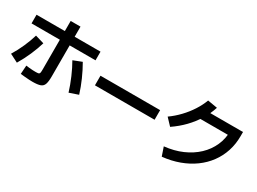

<svg xmlns="http://www.w3.org/2000/svg" viewBox="-42 -1536 3085 2303"><g transform="rotate(30 1500.0 -385.0)"><path d="M415 44Q395 44 366.5 42.5Q338 41 307 38Q276 35 248 32L256 -87Q279 -84 303 -81.5Q327 -79 348.5 -78Q370 -77 385 -77Q416 -77 429 -80Q442 -83 445.5 -97Q449 -111 449 -143V-817H585V-127Q585 -56 572 -19Q559 18 522.5 31Q486 44 415 44ZM26 -119Q74 -197 113.5 -286Q153 -375 177 -457L299 -421Q274 -336 233 -242Q192 -148 140 -61ZM857 -59Q829 -151 787.5 -247Q746 -343 702 -419L820 -465Q868 -382 910 -287Q952 -192 980 -101ZM57 -557V-677H943V-557Z M1087 -294V-427H1913V-294Z M2168 -73Q2303 -87 2413 -135Q2523 -183 2602.5 -258Q2682 -333 2725 -430Q2768 -527 2768 -640L2825 -577H2340V-697H2905V-640Q2905 -529 2873 -431Q2841 -333 2780.5 -251Q2720 -169 2634.5 -107Q2549 -45 2441.5 -5.5Q2334 34 2209 47ZM2030 -405Q2102 -456 2165.5 -522.5Q2229 -589 2277.5 -664Q2326 -739 2354 -815L2489 -792Q2459 -698 2406.5 -612Q2354 -526 2281.5 -451Q2209 -376 2117 -313Z"/></g></svg>

Font: M PLUS 1 Code
Style: Bold
Weight: 700
Designer: Coji Morishita
Foundry: UNDERFOREST DESIGN
Version: Version 1.002